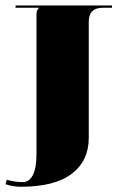

<svg xmlns="http://www.w3.org/2000/svg" viewBox="-41 -475 450 722"><path d="M17.5 -454.5H380.2V-445.8H345.3Q292.8 -445.8 292.8 -393.4V43.7Q292.8 129.4 229 178.3Q165.2 227.3 36.3 227.3Q10.1 227.3 -20.5 217.7L-15.3 201Q15.3 209.8 44.1 209.8Q69.5 209.8 82.8 182.9Q96.2 156 96.2 104.9V-417.8Q96.2 -429.2 97.9 -434Q99.7 -438.8 104.9 -444.1V-445.8H17.5Z"/></svg>

Font: Wabroye
Style: Medium
Weight: 500
Designer: gluk
Foundry: gluk
Version: Version 0.14